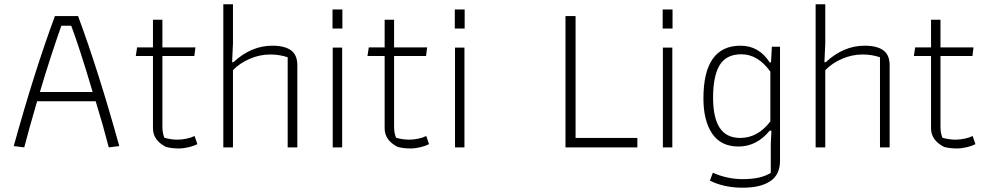

<svg xmlns="http://www.w3.org/2000/svg" viewBox="-20 -687 4603 895"><path d="M44 -6Q141 -356 236 -612H344Q439 -356 536 -6L487 0Q460 -105 426 -215H153Q116 -89 93 0ZM412 -258Q351 -464 312 -567H266Q247 -514 218 -425.5Q189 -337 166 -258Z M754 -2Q693 -33 693 -89V-426H613L619 -466H693V-595H737V-466H891L886 -426H737V-101Q737 -81 739 -70Q741 -59 746 -45Q777 -36 807 -36Q827 -36 849 -40.5Q871 -45 887 -53L900 -15Q885 -7 860.5 -1Q836 5 814 5Q781 5 754 -2Z M1021 -667H1066V-485L1062 -397H1068Q1151 -474 1249 -474Q1307 -474 1336.5 -452.5Q1366 -431 1366 -383V0H1321V-420Q1283 -433 1240 -433Q1191 -433 1144.5 -413Q1098 -393 1066 -360V0H1021Z M1530 -643H1576V-554H1530ZM1531 -465H1575V0H1531Z M1834 -2Q1773 -33 1773 -89V-426H1693L1699 -466H1773V-595H1817V-466H1971L1966 -426H1817V-101Q1817 -81 1819 -70Q1821 -59 1826 -45Q1857 -36 1887 -36Q1907 -36 1929 -40.5Q1951 -45 1967 -53L1980 -15Q1965 -7 1940.5 -1Q1916 5 1894 5Q1861 5 1834 -2Z M2100 -643H2146V-554H2100ZM2101 -465H2145V0H2101Z M2616 -612H2663V-44H2951V0H2616Z M3069 -643H3115V-554H3069ZM3070 -465H3114V0H3070Z M3289 155 3303 118Q3333 132 3369 140Q3405 148 3440 148Q3485 148 3516.5 141Q3548 134 3573 119V-18L3576 -78H3568Q3507 -4 3423 -4Q3340 -4 3299.5 -64.5Q3259 -125 3259 -228Q3259 -474 3432 -474Q3518 -474 3568 -396H3574L3578 -469H3616V62Q3616 128 3570 158Q3524 188 3443 188Q3355 188 3289 155ZM3571 -121V-353Q3513 -434 3436 -434Q3365 -434 3334.5 -383Q3304 -332 3304 -232Q3304 -138 3335 -91Q3366 -44 3431 -44Q3512 -44 3571 -121Z M3782 -667H3827V-485L3823 -397H3829Q3912 -474 4010 -474Q4068 -474 4097.5 -452.5Q4127 -431 4127 -383V0H4082V-420Q4044 -433 4001 -433Q3952 -433 3905.5 -413Q3859 -393 3827 -360V0H3782Z M4381 -2Q4320 -33 4320 -89V-426H4240L4246 -466H4320V-595H4364V-466H4518L4513 -426H4364V-101Q4364 -81 4366 -70Q4368 -59 4373 -45Q4404 -36 4434 -36Q4454 -36 4476 -40.5Q4498 -45 4514 -53L4527 -15Q4512 -7 4487.5 -1Q4463 5 4441 5Q4408 5 4381 -2Z"/></svg>

Font: Athiti Light
Style: Regular
Weight: 300
Designer: CadsonDemak Team
Foundry: CadsonDemak
Version: Version 1.032